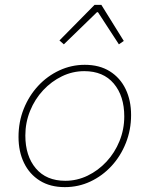

<svg xmlns="http://www.w3.org/2000/svg" viewBox="-20 -756 640 788"><path d="M246 12Q186 12 143.5 -14.5Q101 -41 78.5 -87.5Q56 -134 56 -194Q56 -256 77.5 -309.5Q99 -363 136.5 -403.5Q174 -444 223.5 -467Q273 -490 328 -490Q388 -490 430.5 -463.5Q473 -437 495.5 -390.5Q518 -344 518 -284Q518 -223 496.5 -169Q475 -115 437.5 -74.5Q400 -34 351 -11Q302 12 246 12ZM248 -14Q296 -14 339.5 -35Q383 -56 417 -92.5Q451 -129 470.5 -177Q490 -225 490 -278Q490 -362 447 -413Q404 -464 326 -464Q278 -464 234.5 -443Q191 -422 157 -385.5Q123 -349 103.5 -301Q84 -253 84 -200Q84 -116 127 -65Q170 -14 248 -14ZM242 -574 224 -590 368 -736H396L488 -588L468 -574L382 -706H378Z"/></svg>

Font: Source Code Pro ExtraLight ExtraLight
Style: Italic
Weight: 250
Italic angle: -11°
Monospace: yes
Version: Version 1.016;hotconv 1.0.116;makeotfexe 2.5.65601